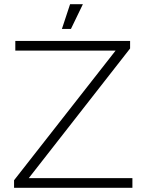

<svg xmlns="http://www.w3.org/2000/svg" viewBox="-20 -895 686 915"><path d="M47 0V-36L531 -654H53V-700H600V-664L117 -46H611V0ZM275 -757 314 -875H375L318 -757Z"/></svg>

Font: Montserrat Z Light
Style: Regular
Weight: 300
Designer: Julieta Ulanovsky
Foundry: Julieta Ulanovsky
Version: Version 8.000